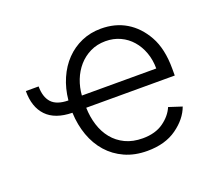

<svg xmlns="http://www.w3.org/2000/svg" viewBox="-100 -685 923 828"><g transform="rotate(-20 361.0 -271.0)"><path d="M39.8 -410.5H98.4Q98.4 -361.9 121.8 -336.1Q145.2 -310.4 198.5 -309.7Q203.8 -363.3 223.4 -408Q242.9 -452.8 274 -484.9Q305 -517 346.1 -535Q387.1 -552.9 435.4 -552.9Q501.1 -552.9 551.1 -522.9Q601.2 -492.9 633.2 -435.7Q666.2 -376.8 666.2 -285.2V-253.9H259.9Q261 -211.3 272.9 -173.7Q284.8 -136 307.7 -107.8Q330.6 -79.5 364.9 -63Q399.1 -46.5 445 -46.5Q474.1 -46.5 497.9 -53.3Q521.7 -60 540.1 -73.2Q577.1 -99.4 592.7 -136L652.7 -116.5Q634.2 -65.3 580.6 -27Q527 11.4 445 11.4Q387.1 11.4 342 -9.1Q296.9 -29.5 265.3 -65.2Q233.7 -100.9 216.3 -149.3Q198.9 -197.8 196.7 -253.9Q117.5 -255.3 78.5 -296.2Q39.4 -337 39.8 -410.5ZM260.3 -309.7H601.6Q601.6 -349.1 589.3 -383Q577.1 -416.9 555.2 -441.9Q533.4 -467 502.8 -481.2Q472.3 -495.4 435.4 -495.4Q396.7 -495.4 365.4 -480.1Q334.2 -464.8 311.6 -439.1Q289.1 -413.4 275.9 -379.8Q262.8 -346.2 260.3 -309.7Z"/></g></svg>

Font: Inter P Light
Style: Regular
Weight: 300
Designer: Rasmus Andersson
Foundry: rsms
Version: Version 3.018;git-588b23468